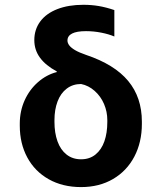

<svg xmlns="http://www.w3.org/2000/svg" viewBox="-20 -759 664 789"><path d="M322.6 -739.3Q355.9 -739.3 385.8 -734.2Q415.6 -729.2 449.9 -717.6V-609Q427.3 -618.7 396.2 -624.8Q365 -631 333.4 -631Q295.5 -631 276.4 -621.3Q257.2 -611.6 257.2 -592.3Q257.2 -582.5 264.4 -572.8Q271.5 -563.1 288.1 -553.2Q304.7 -543.3 333.1 -533.6Q450.5 -494.2 506.7 -426.4Q563 -358.6 563 -259.3V-249.9Q563 -174.8 532.2 -115.7Q501.3 -56.6 444.6 -23.4Q388 9.8 313.2 9.8Q237.5 9.8 180.3 -22.4Q123.1 -54.6 92.2 -111.9Q61.3 -169.2 61.3 -242.2V-251Q61.3 -302.3 81.2 -346.6Q101.1 -390.8 136.2 -421.5Q171.3 -452.2 213.8 -463L212.7 -465.9Q167.8 -490 144.4 -521.8Q121 -553.6 121 -594.1Q121 -637.9 145.5 -670.9Q169.9 -703.8 215.7 -721.6Q261.4 -739.3 322.6 -739.3ZM313.2 -104.4Q348.2 -104.4 372.4 -124Q396.7 -143.6 408.9 -178.1Q421 -212.7 421 -257.7V-265.8Q421 -299.9 407.5 -331.7Q393.9 -363.4 368.9 -385.5Q344 -407.6 313.2 -413.8Q279.2 -413.8 254.2 -394.8Q229.2 -375.8 216.5 -342.1Q203.8 -308.4 203.8 -265.8V-257.7Q203.8 -213.3 216.2 -178.4Q228.6 -143.6 253.4 -124Q278.1 -104.4 313.2 -104.4Z"/></svg>

Font: Pretendard GOV Variable
Style: Regular
Weight: 400
Designer: Base glyphs from Inter by Rasmus Andersson; Hangul glyphs from Noto Sans CJK(Source Han Sans) by Jang Soo-young and Kang
Foundry: Kil Hyung-jin
Version: Version 1.307;Glyphs 3.2 (3192)